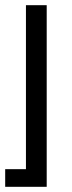

<svg xmlns="http://www.w3.org/2000/svg" viewBox="-22 -520 278 740"><path d="M-2 132H78V-500H158V200H-2Z"/></svg>

Font: TASA Orbiter VF Text
Style: Regular
Weight: 400
Designer: Weizhong Zhang
Foundry: 本地遙控
Version: Version 1.001;Glyphs 3.2 (3192)